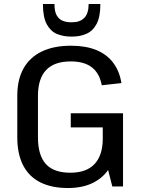

<svg xmlns="http://www.w3.org/2000/svg" viewBox="-20 -938 709 966"><path d="M322 8Q240 8 183 -20.5Q126 -49 96.5 -106Q67 -163 67 -247V-457Q67 -538 98.5 -594Q130 -650 190.5 -679Q251 -708 337 -708Q411 -708 464 -686.5Q517 -665 549 -623Q581 -581 591 -520L492 -509Q481 -569 442.5 -599Q404 -629 336 -629Q253 -629 212 -585.5Q171 -542 171 -456V-247Q171 -157 210.5 -113Q250 -69 334 -69Q414 -69 455 -112Q496 -155 497 -237L562 -216Q562 -147 533 -97Q504 -47 450.5 -19.5Q397 8 322 8ZM497 -189V-344L530 -297H336V-368H599V0H545ZM335 -754Q299 -754 267 -767Q235 -780 215.5 -815.5Q196 -851 196 -918H254Q254 -879 266 -859.5Q278 -840 296.5 -833Q315 -826 335 -826H343Q383 -826 404.5 -848.5Q426 -871 426 -918H485Q485 -854 466.5 -818.5Q448 -783 416 -768.5Q384 -754 345 -754Z"/></svg>

Font: Pathway Extreme Medium
Style: Regular
Weight: 500
Designer: Eduardo Rodriguez Tunni
Foundry: Eduardo Rodriguez Tunni
Version: Version 1.001;gftools[0.9.26]